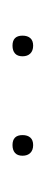

<svg xmlns="http://www.w3.org/2000/svg" viewBox="97 -862 73 307"><g transform="rotate(-90 133.5 -708.5)"><path d="M55 -725Q47 -725 42.5 -721Q38 -717 38 -709Q38 -701 42.5 -696.5Q47 -692 55 -692Q63 -692 67 -696.5Q71 -701 71 -709Q71 -717 67 -721Q63 -725 55 -725ZM214 -725Q206 -725 201.5 -721Q197 -717 197 -709Q197 -701 201.5 -696.5Q206 -692 214 -692Q222 -692 226 -696.5Q230 -701 230 -709Q230 -717 226 -721Q222 -725 214 -725Z"/></g></svg>

Font: Advent Pro Thin
Style: Regular
Weight: 250
Version: Version 3.000